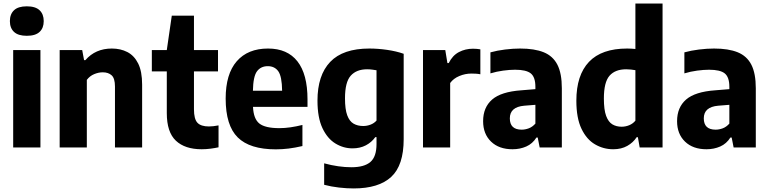

<svg xmlns="http://www.w3.org/2000/svg" viewBox="-20 -828 4314 1078"><path d="M54 0V-547H207V0ZM130.5 -627Q82 -627 58.8 -648.8Q35.5 -670.5 35.5 -709.5Q35.5 -748.5 58.8 -770.5Q82 -792.5 130.5 -792.5Q179 -792.5 202.2 -770.5Q225.5 -748.5 225.5 -709.5Q225.5 -670.5 202.2 -648.8Q179 -627 130.5 -627Z M315 0V-547H441.5L452 -490.5H459.5Q516 -555.5 608 -555.5Q656.5 -555.5 695 -535.8Q733.5 -516 755.8 -471.5Q778 -427 778 -352.5V0H625.5V-342Q625.5 -388 607 -405Q588.5 -422 557 -422Q533.5 -422 508.8 -411.8Q484 -401.5 467.5 -379.5V0Z M1112.5 10Q1018.5 10 967.5 -38Q916.5 -86 916.5 -193V-427H832.5V-547H916.5L944.5 -740H1069V-547H1204V-427H1069V-214.5Q1069 -159.5 1088.5 -138.8Q1108 -118 1153 -118Q1165.5 -118 1178.2 -119.5Q1191 -121 1207 -124V-1Q1187 3.5 1161.8 6.8Q1136.5 10 1112.5 10Z M1528.5 10.5Q1382.5 10.5 1314.8 -56.5Q1247 -123.5 1247 -274.5Q1247 -412.5 1309.2 -484Q1371.5 -555.5 1485 -555.5Q1593.5 -555.5 1650 -483.5Q1706.5 -411.5 1706.5 -270V-228H1400.5Q1403.5 -160.5 1436.2 -134.5Q1469 -108.5 1548.5 -108.5Q1578.5 -108.5 1611.2 -113.2Q1644 -118 1678 -126.5V-8Q1637 1.5 1601 6Q1565 10.5 1528.5 10.5ZM1483.5 -456.5Q1444.5 -456.5 1423 -427.8Q1401.5 -399 1400 -318.5H1564Q1563 -399 1542.5 -427.8Q1522 -456.5 1483.5 -456.5Z M1965.5 230Q1927 230 1883.2 225Q1839.5 220 1800 209.5V89Q1840 100 1878.8 105.5Q1917.5 111 1953 111Q2025 111 2059.5 81.5Q2094 52 2094 -19.5V-58H2087Q2066.5 -29 2034 -12Q2001.5 5 1959 5Q1908 5 1863 -22.5Q1818 -50 1790.2 -109Q1762.5 -168 1762.5 -263Q1762.5 -405.5 1834 -480.5Q1905.5 -555.5 2054 -555.5Q2102 -555.5 2153.8 -548Q2205.5 -540.5 2246.5 -526V-46.5Q2246.5 100.5 2176.5 165.2Q2106.5 230 1965.5 230ZM2019.5 -120.5Q2040 -120.5 2060 -128Q2080 -135.5 2094 -151V-433.5Q2083.5 -435.5 2069.2 -437.2Q2055 -439 2041 -439Q1981.5 -439 1949.2 -403Q1917 -367 1917 -276Q1917 -214.5 1929.5 -180.8Q1942 -147 1965 -133.8Q1988 -120.5 2019.5 -120.5Z M2355 0V-547H2480L2492 -474H2499.5Q2520.5 -516.5 2556.5 -535.5Q2592.5 -554.5 2636 -554.5Q2647 -554.5 2657.8 -553.5Q2668.5 -552.5 2677 -551V-411Q2665 -413.5 2651.8 -414.2Q2638.5 -415 2626.5 -415Q2592 -415 2559 -401.2Q2526 -387.5 2507.5 -362V0Z M2857.5 10Q2781.5 10 2737 -33Q2692.5 -76 2692.5 -147.5Q2692.5 -225 2743 -269Q2793.5 -313 2907 -321L2986 -327.5V-340.5Q2986 -395 2960.2 -415.8Q2934.5 -436.5 2872 -436.5Q2842 -436.5 2805 -431.5Q2768 -426.5 2733.5 -416V-534Q2771 -544.5 2815.8 -550Q2860.5 -555.5 2900 -555.5Q2981 -555.5 3032.8 -534.5Q3084.5 -513.5 3109.5 -464.8Q3134.5 -416 3134.5 -332V0H3010L2999 -56H2992Q2970 -21 2934.8 -5.5Q2899.5 10 2857.5 10ZM2842.5 -163.5Q2842.5 -100 2909 -100Q2928.5 -100 2948.8 -107.5Q2969 -115 2986 -134V-239.5L2923.5 -234.5Q2842.5 -227.5 2842.5 -163.5Z M3423 10Q3368 10 3320.8 -17.5Q3273.5 -45 3244.8 -105Q3216 -165 3216 -262.5Q3216 -406 3287 -480.8Q3358 -555.5 3501.5 -555.5Q3513.5 -555.5 3525.2 -554.8Q3537 -554 3547.5 -553V-808H3700V0H3571.5L3561.5 -57.5H3554.5Q3535 -27.5 3501.8 -8.8Q3468.5 10 3423 10ZM3470.5 -116.5Q3492 -116.5 3512.8 -125Q3533.5 -133.5 3547.5 -150.5V-434Q3537 -436 3522.5 -437.5Q3508 -439 3496 -439Q3434 -439 3402.2 -402.8Q3370.5 -366.5 3370.5 -275Q3370.5 -211.5 3383.2 -177.2Q3396 -143 3418.2 -129.8Q3440.5 -116.5 3470.5 -116.5Z M3946.5 10Q3870.5 10 3826 -33Q3781.5 -76 3781.5 -147.5Q3781.5 -225 3832 -269Q3882.5 -313 3996 -321L4075 -327.5V-340.5Q4075 -395 4049.2 -415.8Q4023.5 -436.5 3961 -436.5Q3931 -436.5 3894 -431.5Q3857 -426.5 3822.5 -416V-534Q3860 -544.5 3904.8 -550Q3949.5 -555.5 3989 -555.5Q4070 -555.5 4121.8 -534.5Q4173.5 -513.5 4198.5 -464.8Q4223.5 -416 4223.5 -332V0H4099L4088 -56H4081Q4059 -21 4023.8 -5.5Q3988.5 10 3946.5 10ZM3931.5 -163.5Q3931.5 -100 3998 -100Q4017.5 -100 4037.8 -107.5Q4058 -115 4075 -134V-239.5L4012.5 -234.5Q3931.5 -227.5 3931.5 -163.5Z"/></svg>

Font: Encode Sans SmCnd
Style: Bold
Weight: 700
Width: 4
Designer: Multiple Designers
Foundry: Impallari Type
Version: Version 3.002; ttfautohint (v1.8.3) -l 8 -r 50 -G 200 -x 14 